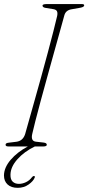

<svg xmlns="http://www.w3.org/2000/svg" viewBox="-22 -720 434 944"><path d="M136.5 -61.5Q128.5 -27 153.5 -23.5L193 -19Q208.5 -17 208 -8Q208 -3.5 203 -1.8Q198 0 192.5 0H149.5Q97.5 25 63.8 62.8Q30 100.5 29.5 139Q29 162.5 40.5 173.2Q52 184 71 184Q88 184 105.5 175.8Q123 167.5 135 151.5Q140 145 145 145.5Q151.5 145.5 148.5 153.5Q141.5 171 118.5 187.2Q95.5 203.5 65 203.5Q33 203.5 15.2 187Q-2.5 170.5 -2.5 142.5Q-2 104 30.2 66Q62.5 28 115 0H19Q5.5 0 5.5 -8Q4.5 -17 21.5 -18.5L58.5 -23Q90.5 -27 101.5 -60.5Q108 -83.5 120.2 -127Q132.5 -170.5 148.2 -226.5Q164 -282.5 180.8 -343Q197.5 -403.5 213 -461.2Q228.5 -519 240.5 -566.2Q252.5 -613.5 259 -641.5Q262 -656.5 258.2 -664.5Q254.5 -672.5 240.5 -675L203 -681Q187 -683.5 187 -692.5Q187 -700 208 -700H380Q392 -700 392 -694Q392 -685.5 373 -682L330.5 -674.5Q301.5 -670 294.5 -645Q286.5 -615.5 273 -567.2Q259.5 -519 243.2 -460.2Q227 -401.5 210 -340.5Q193 -279.5 178 -223.8Q163 -168 152 -125.2Q141 -82.5 136.5 -61.5Z"/></svg>

Font: Fraunces 72pt Soft Thin
Style: Italic
Weight: 100
Italic angle: -16°
Version: Version 1.000;[0bf87f6ff]